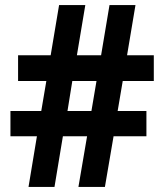

<svg xmlns="http://www.w3.org/2000/svg" viewBox="-20 -734 643 754"><path d="M462 -416H584V-517H479L512 -714H410L377 -517H282L315 -714H212L179 -517H51V-416H162L142 -298H21V-199H125L92 0H194L227 -199H322L288 0H392L426 -199H555V-298H442ZM245 -298 264 -416H359L339 -298Z"/></svg>

Font: Noto Sans Lao Looped SemiCondensed
Style: Bold
Weight: 700
Width: 4
Designer: Mark Frömberg, Ben Mitchell
Foundry: The Fontpad Ltd
Version: Version 1.002